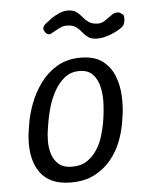

<svg xmlns="http://www.w3.org/2000/svg" viewBox="-52 -750 614 799"><g transform="rotate(-5 255.0 -350.0)"><path d="M446 -225Q440 -186 424.5 -145.5Q409 -105 381 -70.5Q353 -36 311.5 -14.5Q270 7 213 7Q167 7 136 -7Q105 -21 87 -45Q69 -69 60.5 -99Q52 -129 51.5 -161.5Q51 -194 56 -225L60 -250Q66 -289 82.5 -333.5Q99 -378 127.5 -417.5Q156 -457 198 -482Q240 -507 297 -507Q354 -507 387.5 -482Q421 -457 436.5 -417.5Q452 -378 454 -333.5Q456 -289 450 -250ZM370 -250Q374 -276 375.5 -310Q377 -344 370 -376.5Q363 -409 343.5 -430.5Q324 -452 287 -452Q250 -452 224 -430.5Q198 -409 180.5 -376.5Q163 -344 153.5 -310Q144 -276 140 -250L136 -225Q132 -203 131.5 -174.5Q131 -146 139 -119.5Q147 -93 167 -75.5Q187 -58 224 -58Q261 -58 286.5 -75.5Q312 -93 328.5 -119.5Q345 -146 353.5 -174.5Q362 -203 366 -225ZM158 -628Q152 -636 153.5 -643.5Q155 -651 162 -658Q174 -668 190 -679.5Q206 -691 224.5 -699Q243 -707 260 -707Q284 -707 297 -697Q310 -687 320 -674.5Q330 -662 344 -652Q358 -642 384 -642Q399 -642 416.5 -655Q434 -668 445 -675Q454 -681 465.5 -681Q477 -681 483 -674L489 -670Q493 -665 493 -655Q493 -645 490 -635Q487 -625 481 -620Q463 -605 431.5 -592.5Q400 -580 374 -580Q349 -580 335.5 -590Q322 -600 312.5 -612.5Q303 -625 289.5 -635Q276 -645 250 -645Q236 -645 220 -637Q204 -629 190 -621Q182 -615 174.5 -615.5Q167 -616 161 -623Z"/></g></svg>

Font: Winky Sans Light
Style: Italic
Weight: 300
Italic angle: -8.97852°
Designer: Simon Atzbach
Foundry: typofactur
Version: Version 1.205